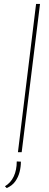

<svg xmlns="http://www.w3.org/2000/svg" viewBox="-20 -772 248 974"><path d="M163 -752H183L90 0H71ZM14 182 5 173Q35 155 50 122.5Q65 90 65 47L86 48Q86 74 79.5 100Q73 126 57.5 148Q42 170 14 182Z"/></svg>

Font: Josefin Sans Thin Thin
Style: Italic
Weight: 250
Italic angle: -7°
Version: Version 2.000